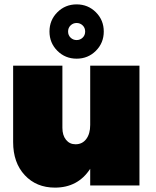

<svg xmlns="http://www.w3.org/2000/svg" viewBox="-20 -847 712 877"><path d="M418 -615Q382 -579 330 -579Q278 -579 242 -615Q206 -651 206 -703Q206 -755 242 -791Q278 -827 330 -827Q382 -827 418 -791Q454 -755 454 -703Q454 -651 418 -615ZM357.5 -731Q346 -742 330 -742Q314 -742 302.5 -731Q291 -720 291 -703Q291 -686 302.5 -675Q314 -664 330 -664Q346 -664 357.5 -675Q369 -686 369 -703Q369 -720 357.5 -731ZM392 -547H617V0H392V-76Q336 10 231 10Q146 10 93 -47Q40 -104 40 -198V-547H265V-263Q265 -229 281.5 -208.5Q298 -188 325 -188Q356 -188 374 -212Q392 -236 392 -276Z"/></svg>

Font: MontserratBlack
Style: Regular
Weight: 900
Designer: Julieta Ulanovsky
Foundry: Julieta Ulanovsky
Version: Version 4.000